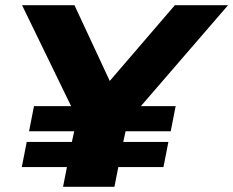

<svg xmlns="http://www.w3.org/2000/svg" viewBox="-20 -720 899 740"><path d="M523 -311H657L638 -214H464L455 -173H629L610 -76H436L421 0H223L238 -76H64L83 -173H257L266 -214H92L111 -311H254L65 -700H267L403 -408L654 -700H859Z"/></svg>

Font: Montserrat Alternates ExtraBold
Style: Italic
Weight: 800
Italic angle: -11.3°
Designer: Julieta Ulanovsky
Foundry: Julieta Ulanovsky
Version: Version 7.200